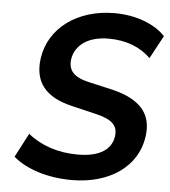

<svg xmlns="http://www.w3.org/2000/svg" viewBox="-53 -777 742 836"><g transform="rotate(5 318.5 -359.0)"><path d="M291.5 10.7C458.5 10.7 576.7 -75.2 595.2 -204.6C609.9 -305.2 557.6 -366.2 434.1 -396.5L329.1 -420.4C260.3 -436 236.8 -465.8 243.2 -513.2C252.4 -576.2 310.1 -616.7 397.9 -616.7C473.6 -616.7 535.6 -593.3 582.5 -547.9L636.7 -648.4C589.4 -698.7 506.8 -729.5 414.6 -729.5C252.4 -729.5 129.9 -639.6 110.8 -505.9C96.2 -400.9 147.5 -337.4 266.1 -310.1L370.6 -285.2C443.8 -268.1 469.2 -241.7 462.4 -195.3C454.6 -138.7 405.3 -102.1 307.6 -102.1C220.2 -102.1 145.5 -127.9 89.4 -173.8L34.7 -68.8C91.3 -19.5 185.1 10.7 291.5 10.7Z"/></g></svg>

Font: Winston SemiBold
Style: Italic
Weight: 600
Italic angle: -8.13011°
Designer: Vernon Adams, Kim Jin-seong, David Berlow, Cristiano Sobral
Foundry: The Winston Project Authors
Version: Version 3.004